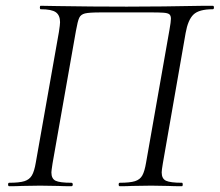

<svg xmlns="http://www.w3.org/2000/svg" viewBox="-20 -645 761 665"><path d="M610 0Q580 0 563 -1L504 -2L437 -1Q422 0 395 0Q391 0 391 -6Q391 -12 395 -12Q430 -12 447.5 -17.5Q465 -23 473 -37.5Q481 -52 486 -82L567 -542Q572 -570 572 -580Q572 -591 566.5 -595.5Q561 -600 545.5 -601Q530 -602 507 -602H329Q289 -602 274.5 -598.5Q260 -595 254.5 -583.5Q249 -572 243 -538L162 -79Q158 -53 158 -48Q158 -26 172.5 -19Q187 -12 227 -12Q232 -12 232 -6Q232 0 227 0Q198 0 182 -1L119 -2L56 -1Q39 0 12 0Q8 0 8 -6Q8 -12 12 -12Q47 -12 64.5 -17.5Q82 -23 90.5 -37.5Q99 -52 104 -82L184 -534Q188 -560 188 -568Q188 -592 173.5 -602.5Q159 -613 121 -613Q118 -613 118 -619Q118 -625 121 -625Q151 -625 179 -624Q295 -622 419 -622Q538 -622 688 -625H717Q721 -625 721 -619Q721 -613 717 -613Q669 -613 650 -594.5Q631 -576 623 -531L544 -79Q540 -55 540 -48Q540 -26 555 -19Q570 -12 610 -12Q613 -12 613 -6Q613 0 610 0Z"/></svg>

Font: Cormorant Garamond
Style: Italic
Weight: 400
Italic angle: -10°
Designer: Christian Thalmann (Catharsis Fonts)
Foundry: Catharsis Fonts
Version: Version 4.000